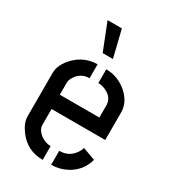

<svg xmlns="http://www.w3.org/2000/svg" viewBox="-180 -827 818 920"><g transform="rotate(30 228.5 -367.5)"><path d="M139.6 -735.4H218.8L254.9 -586.9H198.2ZM38.1 -144.5V-386.7Q39.1 -431.6 81.1 -475.6Q131.8 -527.3 204.1 -528.3V-451.2Q157.2 -451.2 130.9 -410.2Q120.1 -392.6 120.1 -377.9V-311.5H338.9V-377.9Q338.9 -421.9 293.9 -442.4Q273.4 -452.1 252 -452.1V-528.3Q319.3 -528.3 372.1 -480.5Q416 -438.5 417 -387.7V-232.4H120.1V-144.5Q120.1 -117.2 151.4 -93.8Q176.8 -76.2 205.1 -76.2V0Q116.2 0 65.4 -72.3Q38.1 -110.4 38.1 -144.5ZM252 0V-77.1Q310.5 -77.1 339.8 -127.9Q345.7 -138.7 348.6 -148.4L418 -123Q400.4 -55.7 337.9 -21.5Q297.9 0 252 0Z"/></g></svg>

Font: Post No Bills Colombo
Style: SemiBold
Weight: 700
Designer: Kosala Senevirathne, Siva Puranthara, Lasantha Premarathna, Tharique Azeez
Foundry: Mooniak
Version: Version 1.220 ; ttfautohint (v1.5)